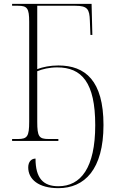

<svg xmlns="http://www.w3.org/2000/svg" viewBox="-20 -734 597 1000"><path d="M284 246C420 246 519 149 519 -83C519 -314 424 -393 284 -393C241 -393 203 -385 174 -374V-704H372C436 -704 446 -686 448 -627L451 -552H461L457 -714H43V-704H74C122 -704 132 -691 132 -620V-100C132 -23 122 -10 73 -10H43V0H284V-10H233C183 -10 174 -23 174 -100V-363C200 -374 237 -383 278 -383C406 -383 476 -304 476 -82C476 140 401 236 284 236C206 236 165 195 165 92C143 92 127 109 127 138C127 200 181 246 284 246Z"/></svg>

Font: Noto Serif Display SemiCondensed ExtraLight
Style: Regular
Weight: 200
Width: 4
Designer: Monotype Design Team
Foundry: Monotype Imaging Inc.
Version: Version 2.009